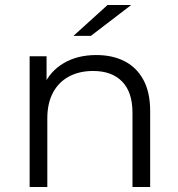

<svg xmlns="http://www.w3.org/2000/svg" viewBox="-20 -751 716 771"><path d="M367 -530Q431 -530 479.5 -505.5Q528 -481 555.5 -431Q583 -381 583 -305V0H512V-298Q512 -381 470.5 -423.5Q429 -466 354 -466Q298 -466 256.5 -443.5Q215 -421 192.5 -378.5Q170 -336 170 -276V0H99V-525H167V-381L156 -408Q181 -465 236 -497.5Q291 -530 367 -530ZM275 -607 412 -731H507L345 -607Z"/></svg>

Font: MOST Montserrat
Style: Regular
Weight: 400
Designer: Julieta Ulanovsky
Foundry: Julieta Ulanovsky
Version: Version 8.000;March 11, 2024;FontCreator 15.0.0.2926 64-bit